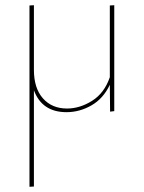

<svg xmlns="http://www.w3.org/2000/svg" viewBox="-20 -427 551 736"><path d="M401 -406 418 -407V-1L402 1L401 -102Q376 -49 330.5 -23Q285 3 235 3Q141 3 110 -81V288L93 289V-406L110 -407V-159Q110 -89 144.5 -50Q179 -11 237 -11Q286 -11 333 -40.5Q380 -70 401 -131Z"/></svg>

Font: EauTest Thin
Style: Italic
Weight: 250
Italic angle: -12°
Designer: Christian Thalmann (Catharsis Fonts)
Version: Version 0.001;PS 000.001;hotconv 1.0.88;makeotf.lib2.5.64775